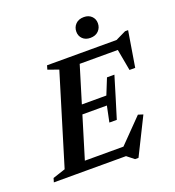

<svg xmlns="http://www.w3.org/2000/svg" viewBox="-183 -997 1051 1155"><g transform="rotate(-20 342.5 -419.0)"><path d="M238.5 -626.5 170.5 -650.5 178 -676H383.5L177.5 0H-24.5L-17 -25.5L63.5 -52ZM605.5 -639.5 627 -617H296L315 -676H623L689 -708H708.5L671 -480H634.5ZM482.5 35.5 437.5 0H108L127.5 -59H473.5L421.5 -37.5L590 -210L621.5 -200L504.5 35.5ZM460 -224H412.5L433.5 -325.5H207.5L225 -383H451L492 -484.5H539.5L500 -354ZM480 -741.5Q449.5 -741.5 431 -759.5Q412.5 -777.5 412.5 -805Q412.5 -834 431.8 -853.5Q451 -873 484.5 -873Q515 -873 533.5 -855Q552 -837 552 -809.5Q552 -781 532.8 -761.2Q513.5 -741.5 480 -741.5Z"/></g></svg>

Font: Newsreader 16pt 16pt SemiBold
Style: Italic
Weight: 600
Italic angle: -17°
Version: Version 1.003